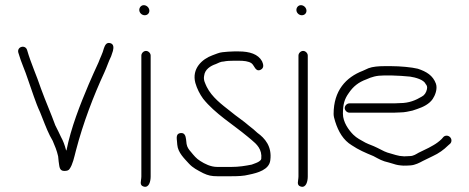

<svg xmlns="http://www.w3.org/2000/svg" viewBox="-20 -677 1816 743"><path d="M51 -473C62.3 -433.5 76.4 -406.5 89 -367C103.8 -326.2 117.4 -280.3 135 -243C147.7 -212.1 158.9 -180.2 173 -152L184 -132C192.2 -112.9 200 -94.5 205 -72L207 -52C210.2 -34.2 208.5 -16.1 228 -15.5C238.7 -15.2 245.7 -17.7 249 -23C261.4 -40 267.1 -68.6 274 -95C302 -202.4 341.8 -305.5 384 -397C394.1 -418.9 399.6 -438.2 410 -459L417 -480C420.4 -493.7 420.1 -506.3 407 -510C390.9 -514.6 385.8 -500.2 382 -490C377.1 -470.4 367.7 -453.5 361 -435C348.1 -406.5 335.8 -380.4 323 -350C290.1 -272 255 -184.2 237 -94L235 -98C230.7 -115 224 -132.9 216 -147L206 -168C201.3 -176.7 197.3 -184.7 194 -192C176.9 -239.1 156.7 -284.3 139 -333C121.5 -385.5 99.7 -431.6 85 -483C78.5 -505.8 44.2 -496.7 51 -473Z M527 -462V6C527 22.7 517.7 39.8 536 45C557.2 51.1 563 23.6 563 6V-462C563 -471.2 554.2 -480 545 -480C535.8 -480 527 -471.2 527 -462ZM519 -638.5C519 -627.5 528.8 -618 540 -618C550.3 -618 558 -625.3 558 -635.5C558 -646.8 547.7 -657 536.5 -657C526.6 -657 519 -648.4 519 -638.5Z M885 -442H904C922.8 -442 942.1 -440.3 953.5 -432C964.7 -423.9 968.7 -396.3 989.5 -407.5C1003 -414.8 999 -428.8 994 -440C979 -467.5 946.1 -478 904 -478H885C872.3 -478 852.4 -476.3 841 -475C827.4 -473.8 814.5 -467.2 802 -463C762.1 -448.5 721.2 -411.4 736 -356C742.2 -334.2 753.2 -312.4 766 -295C812.5 -236.8 881.4 -195.7 938 -148.5L953 -136C973.1 -119.3 995.2 -99.4 991 -62C989 -54.1 976.4 -48.4 970 -46L954 -40C929.9 -35.2 904.8 -31 875 -31H821C794.9 -31 771.9 -43.2 755 -54C739.9 -63.1 730 -75.6 719 -89C711 -98 704.2 -106.9 702 -120L700 -138C698.3 -151.7 694 -164.1 678.5 -162C656.2 -159 666 -135.3 666 -117C668.6 -86 694 -62.9 711 -44C726.7 -26.9 743.4 -19 766 -7C785.7 2.3 798.5 5 821 5H875C898.9 5 923.4 4.3 943 -1C977.4 -7.9 1022.1 -20.4 1026 -57C1033.1 -110.2 1005.2 -142.1 976 -163C967.1 -171.9 954.7 -181.7 944 -190C921.9 -209.6 895.1 -226.5 872 -246C838 -272.7 800.2 -300.6 780 -341C773.9 -355.2 766.5 -366.6 770 -384C772.7 -408.5 794.7 -422.2 815 -429C824.1 -433 834.6 -439 846 -439C855.8 -441.4 872.9 -442 885 -442Z M1135 -462V6C1135 22.7 1125.7 39.8 1144 45C1165.2 51.1 1171 23.6 1171 6V-462C1171 -471.2 1162.2 -480 1153 -480C1143.8 -480 1135 -471.2 1135 -462ZM1127 -638.5C1127 -627.5 1136.8 -618 1148 -618C1158.3 -618 1166 -625.3 1166 -635.5C1166 -646.8 1155.7 -657 1144.5 -657C1134.6 -657 1127 -648.4 1127 -638.5Z M1332 -241H1505C1513 -241 1521.3 -241.3 1530 -242C1545.5 -242 1563.1 -246.1 1576 -249L1594 -255C1617.8 -262.9 1641.2 -274.4 1654.5 -294C1663.4 -307.1 1673.9 -332.4 1667 -353C1655.3 -385.2 1630.1 -400 1597 -411C1573.6 -416.9 1527.5 -421 1495 -421H1467C1445.5 -421 1422.1 -419.2 1406 -413L1384 -403C1318.7 -377.9 1271 -326.4 1271 -236C1271 -228.7 1273 -219 1277 -207C1289.4 -167.4 1308.9 -134.3 1341 -115C1368.1 -96.9 1392 -86.6 1425 -73C1448.4 -60.6 1458.5 -53.9 1485 -48L1502 -43C1515.8 -38.4 1523.6 -37.2 1541 -36C1551 -36 1560.3 -36.3 1569 -37C1586.5 -38.3 1603.5 -47.1 1616 -54L1655 -73C1677.4 -83.2 1697.7 -97.7 1714 -114L1722 -121C1725.3 -124.3 1727 -128.5 1727 -133.5C1727 -143.4 1718.4 -152 1708.5 -152C1703.5 -152 1699.3 -150.3 1696 -147L1689 -139C1680.6 -130.6 1668.1 -121.2 1657 -115L1639 -105L1600 -86C1590.8 -80.9 1580.1 -73 1566 -73C1558.7 -72.3 1551.3 -72 1544 -72C1528.1 -73.2 1523.9 -73.6 1512 -77L1495 -82C1470.5 -88.1 1463.6 -93.2 1440 -105C1420.4 -114.8 1410.6 -116.7 1394 -125C1377.2 -134.4 1360.6 -142.4 1347 -156C1330 -173 1307 -204 1307 -237C1307 -273.1 1313.1 -293.8 1329 -316C1346.7 -342.5 1367.2 -358.8 1398 -370C1418 -379.1 1436.4 -385 1467 -385H1495C1509.3 -385 1555.6 -382.2 1567 -380.5C1587.2 -377.5 1620.3 -368.7 1627 -352C1631.7 -347.3 1634.5 -341 1632 -331C1629.3 -318.6 1622.3 -308.1 1612 -303C1589.2 -289.3 1563.2 -278 1528 -278C1520 -277.3 1512.3 -277 1505 -277H1332C1322.8 -277 1314 -268.2 1314 -259C1314 -249.8 1322.8 -241 1332 -241Z"/></svg>

Font: HoneyBee
Style: Lit
Weight: 300
Foundry: Cannot Into Space Fonts
Version: Version 0.89